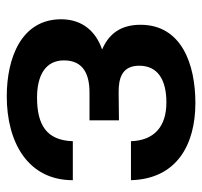

<svg xmlns="http://www.w3.org/2000/svg" viewBox="-35 -559 609 579"><g transform="rotate(90 269.5 -269.5)"><path d="M270.5 14.6C408.7 14.6 523.4 -48.8 523.4 -184.6H405.8C403.3 -105.5 356.9 -76.7 273.9 -76.7C208.5 -76.7 162.1 -101.6 162.1 -157.7C162.1 -216.3 204.1 -234.9 259.3 -234.9H342.8V-323.7L259.3 -322.8C215.8 -322.3 178.2 -333 178.2 -384.8C178.2 -440.9 220.7 -466.8 289.1 -466.8C363.3 -466.8 403.8 -428.2 405.8 -359.9H523.4C519.5 -498 416.5 -554.2 290.5 -554.2C173.8 -554.2 54.7 -512.7 54.7 -388.7C54.7 -327.6 83.5 -292.5 129.4 -272.9C76.2 -254.9 38.1 -214.4 38.1 -149.4C38.1 -29.3 154.8 14.6 270.5 14.6Z"/></g></svg>

Font: Winston SemiBold
Style: Regular
Weight: 600
Designer: Vernon Adams, Kim Jin-seong, David Berlow, Cristiano Sobral
Foundry: The Winston Project Authors
Version: Version 3.004